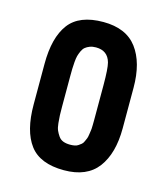

<svg xmlns="http://www.w3.org/2000/svg" viewBox="-91 -635 621 713"><g transform="rotate(15 219.5 -278.0)"><path d="M219.7 6.8Q127.4 6.8 87.9 -45.9Q48.3 -98.6 48.3 -200.2V-356Q48.3 -457.5 87.9 -510.3Q127.4 -563 219.7 -563Q307.6 -563 349.1 -507.8Q390.6 -452.6 390.6 -356V-200.2Q390.6 -103.5 349.1 -48.3Q307.6 6.8 219.7 6.8ZM280.3 -335.9Q280.3 -400.4 274.4 -422.4Q262.7 -464.8 217.3 -464.8Q204.1 -464.8 193.8 -460.9Q183.6 -457 176.8 -451.4Q169.9 -445.8 165 -435.1Q160.2 -424.3 157.7 -415.3Q155.3 -406.2 154.1 -390.9Q152.8 -375.5 152.6 -364.7Q152.3 -354 152.3 -335.9V-220.2Q152.3 -199.2 152.8 -186.8Q153.3 -174.3 155 -157Q156.7 -139.6 161.1 -129.6Q165.5 -119.6 172.4 -109.6Q179.2 -99.6 190.4 -95.2Q201.7 -90.8 217.3 -90.8Q226.6 -90.8 234.6 -92.3Q242.7 -93.8 248.5 -97.9Q254.4 -102.1 259 -105.7Q263.7 -109.4 267.1 -117.2Q270.5 -125 272.7 -129.9Q274.9 -134.8 276.4 -145.8Q277.8 -156.7 278.8 -162.1Q279.8 -167.5 280 -180.9Q280.3 -194.3 280.3 -199.7Q280.3 -205.1 280.3 -220.2Z"/></g></svg>

Font: Oswald
Style: Stencbab
Weight: 400
Designer: Mathieu Le Lay
Foundry: Mathieu Le Lay
Version: Version 1.000